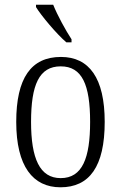

<svg xmlns="http://www.w3.org/2000/svg" viewBox="-20 -786 514 816"><path d="M262 -606H284V-619C259 -657 224 -721 206 -766H133V-756C154 -721 220 -642 262 -606ZM237 10C360 10 425 -78 425 -268C425 -454 359 -544 239 -544C112 -544 49 -454 49 -268C49 -79 120 10 237 10ZM238 -29C149 -29 112 -112 112 -268C112 -425 146 -504 238 -504C329 -504 363 -426 363 -268C363 -114 330 -29 238 -29Z"/></svg>

Font: Noto Serif Sinhala Condensed Light
Style: Regular
Weight: 300
Width: 3
Designer: Jelle Bosma - Monotype Design Team
Foundry: Monotype Imaging Inc.
Version: Version 2.007